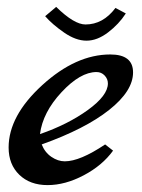

<svg xmlns="http://www.w3.org/2000/svg" viewBox="-20 -537 411 557"><path d="M285 -118 308 -100Q277 -57 223 -28.5Q169 0 118 0Q67 0 36 -30Q5 -60 5 -109Q5 -201 102.5 -290Q200 -379 300 -379Q366 -379 366 -327Q366 -273 296.5 -218Q227 -163 101 -118Q110 -95 129 -82Q148 -69 168 -69Q212 -69 285 -118ZM96 -148Q177 -176 235 -218Q293 -260 293 -295Q293 -308 283.5 -318Q274 -328 260 -328Q213 -328 158.5 -269.5Q104 -211 96 -148ZM315 -514 345 -498Q325 -467 293.5 -443Q262 -419 231 -419Q200 -419 166 -442.5Q132 -466 111 -490L143 -517Q195 -466 228 -466Q279 -466 315 -514Z"/></svg>

Font: Marck Script
Style: Regular
Weight: 400
Designer: Denis Masharov, Marck Fogel
Foundry: Denis Masharov
Version: Version 1.002